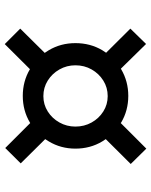

<svg xmlns="http://www.w3.org/2000/svg" viewBox="64 -772 621 788"><g transform="rotate(90 374.0 -377.5)"><path d="M160.5 -87 97 -150.5 196.5 -251Q191 -259 185.5 -268Q156.5 -317 156.5 -377Q156.5 -438 185.5 -487Q190.5 -495 196 -503L97 -602.5L160 -667L261.5 -563.5L264 -565Q313.5 -594 373 -594Q433 -594 482 -565Q483.5 -564 484.5 -563L589.5 -668L652.5 -604L550.5 -501.5Q555.5 -494.5 560 -487Q589.5 -438 589.5 -377Q589.5 -317 560 -268Q555.5 -260 550.5 -253L650 -152.5L587 -89L484.5 -191.5Q483.5 -190.5 482 -190Q433 -161 373 -161Q313.5 -161 264 -190L263.5 -190.5ZM374 -245.5Q408.5 -245.5 437 -263.5Q465.5 -281.5 482.2 -311.5Q499 -341.5 499 -377Q499 -413.5 482.2 -443.5Q465.5 -473.5 437 -491.5Q408.5 -509.5 374 -509.5Q339 -509.5 310.2 -491.5Q281.5 -473.5 264.5 -443.5Q247.5 -413.5 247.5 -377Q247.5 -341.5 264.5 -311.5Q281.5 -281.5 310.2 -263.5Q339 -245.5 374 -245.5Z"/></g></svg>

Font: Koeln Type Sans
Style: Regular
Weight: 400
Designer: Eben Sorkin
Foundry: Eben Sorkin
Version: Version 2.001